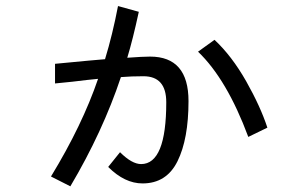

<svg xmlns="http://www.w3.org/2000/svg" viewBox="-20 -620 1040 649"><path d="M649.4 -445.3Q663.1 -455.1 705.1 -485.4Q763.7 -430.7 812.5 -344.7Q860.4 -259.8 883.8 -188.5Q862.3 -177.7 819.3 -157.2Q747.1 -351.6 649.4 -445.3ZM166 -337.9Q166 -354.5 166 -404.3Q308.6 -418 335 -419.9Q360.4 -502.9 378.9 -599.6Q402.3 -592.8 449.2 -580.1Q428.7 -485.4 410.2 -424.8Q462.9 -428.7 487.3 -428.7Q617.2 -428.7 617.2 -278.3Q617.2 -150.4 580.1 -75.2Q543 0 461.9 0Q401.4 0 345.7 -55.7Q359.4 -72.3 385.7 -105.5Q425.8 -65.4 457 -65.4Q542 -65.4 542 -274.4Q542 -362.3 464.8 -362.3Q423.8 -362.3 388.7 -359.4Q327.1 -174.8 217.8 9.8Q196.3 -1 152.3 -23.4Q257.8 -196.3 311.5 -353.5Q279.3 -350.6 224.6 -343.8Q168.9 -337.9 166 -337.9Z"/></svg>

Font: Gothic A1
Style: Regular
Weight: 400
Designer: HanYang I&C Co.,Ltd.
Version: Version 2.50